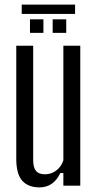

<svg xmlns="http://www.w3.org/2000/svg" viewBox="-20 -796 418 823"><path d="M149 7.2Q100.9 7.2 75.3 -21.4Q49.7 -50.1 49.7 -115.7V-600H122.2V-110.2Q122.2 -77.9 134.3 -63.4Q146.5 -48.9 173 -48.9Q198.7 -48.9 220.4 -64.6Q242.2 -80.4 251.6 -108.6V-600H324.1V0H251.6V-54.3H238.7Q223.7 -23.3 201.4 -8Q179.2 7.2 149 7.2ZM205.8 -655V-713.1H263.9V-655ZM108.5 -655V-713.1H166.1V-655ZM73.1 -776.2H301.8V-736.2H73.1Z"/></svg>

Font: Big Shoulders Display SC Thin
Style: Regular
Weight: 100
Designer: Patric King
Foundry: XO Type Co
Version: Version 2.002